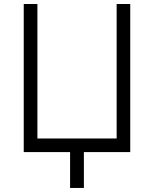

<svg xmlns="http://www.w3.org/2000/svg" viewBox="-20 -747 756 943"><path d="M96.6 0V-727.3H163.7V-66.8H552.9V-727.3H619.7V0H392V176.1H324.2V0Z"/></svg>

Font: Inter Light BETA
Style: Regular
Weight: 300
Designer: Rasmus Andersson
Foundry: rsms
Version: Version 3.011;git-f93a4a705